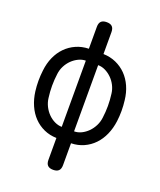

<svg xmlns="http://www.w3.org/2000/svg" viewBox="-163 -831 926 1112"><g transform="rotate(20 300.0 -275.0)"><path d="M345 135Q345 158 334 169Q323 180 300 180Q277 180 266 169Q255 158 255 135V0Q213 -1 177.5 -17Q142 -33 115 -61Q88 -89 71 -127.5Q54 -166 48 -212Q44 -244 44 -276Q44 -308 48 -340Q53 -386 70 -424Q87 -462 114 -489.5Q141 -517 177 -533Q213 -549 255 -550V-685Q255 -708 266 -719Q277 -730 300 -730Q323 -730 334 -719Q345 -708 345 -685V-550Q387 -549 423 -533Q459 -517 486 -489.5Q513 -462 530 -424Q547 -386 552 -340Q556 -308 556 -276Q556 -244 552 -212Q546 -166 529 -127.5Q512 -89 485 -61Q458 -33 422.5 -17Q387 -1 345 0ZM262 -71V-479Q240 -479 218 -468.5Q196 -458 178 -440.5Q160 -423 148 -399.5Q136 -376 133 -350Q128 -313 128 -276Q128 -239 133 -202Q136 -176 148 -152Q160 -128 178 -110Q196 -92 218 -81.5Q240 -71 262 -71ZM338 -479V-71Q361 -71 382.5 -81.5Q404 -92 422 -110Q440 -128 452 -152Q464 -176 467 -202Q472 -239 472 -276Q472 -313 467 -350Q464 -376 452 -399.5Q440 -423 422 -440.5Q404 -458 382.5 -468.5Q361 -479 338 -479Z"/></g></svg>

Font: Maple Mono NF CN
Style: Regular
Weight: 400
Monospace: yes
Designer: subframe7536
Version: Version 7.000